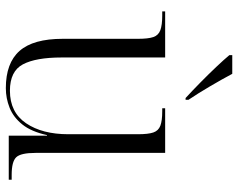

<svg xmlns="http://www.w3.org/2000/svg" viewBox="-99 -707 816 658"><g transform="rotate(90 309.0 -378.0)"><path d="M282 10Q196 10 154.5 -37Q113 -84 113 -185V-443Q113 -478 107 -495.5Q101 -513 83.5 -519.5Q66 -526 33 -526H19V-536H177V-181Q177 -93 200.5 -48.5Q224 -4 291 -4Q365 -4 402.5 -59.5Q440 -115 440 -204V-443Q440 -478 434 -495.5Q428 -513 411 -519.5Q394 -526 361 -526H351V-536H504V-92Q504 -41 519 -25.5Q534 -10 579 -10H596V0H445V-131H443Q431 -77 406.5 -46.5Q382 -16 349.5 -3Q317 10 282 10ZM316 -606Q293 -627 264 -655.5Q235 -684 209 -711.5Q183 -739 169 -756V-766H233Q251 -732 276 -689.5Q301 -647 322 -616V-606Z"/></g></svg>

Font: Noto Serif Display Light
Style: Regular
Weight: 300
Designer: Monotype Design Team
Foundry: Monotype Imaging Inc.
Version: Version 2.009